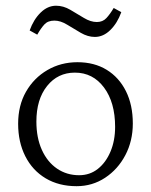

<svg xmlns="http://www.w3.org/2000/svg" viewBox="-20 -639 524 667"><path d="M246.1 7.8Q184.6 7.8 138.7 -19.5Q92.8 -46.9 67.9 -96.2Q43 -145.5 43 -209Q43 -272.5 70.3 -320.3Q97.7 -368.2 144.5 -395.5Q191.4 -422.9 249 -422.9Q307.6 -422.9 350.6 -396.5Q393.6 -370.1 417.5 -322.3Q441.4 -274.4 441.4 -210Q441.4 -149.4 415.5 -100.1Q389.6 -50.8 345.2 -21.5Q300.8 7.8 246.1 7.8ZM254.9 -30.3Q292 -30.3 319.8 -52.2Q347.7 -74.2 363.8 -112.3Q379.9 -150.4 379.9 -198.2Q379.9 -283.2 341.3 -335Q302.7 -386.7 240.2 -386.7Q180.7 -386.7 143.6 -340.3Q106.4 -293.9 106.4 -216.8Q106.4 -160.2 125.5 -118.2Q144.5 -76.2 178.2 -53.2Q211.9 -30.3 254.9 -30.3ZM375 -611.3 401.4 -596.7Q387.7 -558.6 363.3 -534.7Q338.9 -510.7 309.6 -510.7Q285.2 -510.7 260.7 -524.9Q236.3 -539.1 213.4 -553.2Q190.4 -567.4 168.9 -567.4Q146.5 -567.4 134.3 -554.2Q122.1 -541 109.4 -518.6L83 -533.2Q96.7 -571.3 121.1 -595.2Q145.5 -619.1 174.8 -619.1Q200.2 -619.1 224.1 -605Q248 -590.8 271.5 -576.7Q294.9 -562.5 316.4 -562.5Q336.9 -562.5 349.6 -576.2Q362.3 -589.8 375 -611.3Z"/></svg>

Font: Crimson Pro ExtraLight
Style: Regular
Weight: 250
Designer: Jacques Le Bailly
Foundry: Baron von Fonthausen
Version: Version 1.003